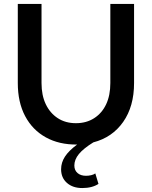

<svg xmlns="http://www.w3.org/2000/svg" viewBox="-20 -720 768 971"><path d="M396 231Q348 231 318.5 205Q289 179 289 136Q289 102 308.5 72Q328 42 370 11Q279 12 211.5 -25.5Q144 -63 107 -133Q70 -203 70 -300V-700H190V-300Q190 -238 211.5 -193Q233 -148 272 -122.5Q311 -97 364 -97Q417 -97 456.5 -122.5Q496 -148 517 -193Q538 -238 538 -300V-700H658V-300Q658 -182 603 -103.5Q548 -25 452 0Q402 31 379 59Q356 87 356 117Q356 141 372 155Q388 169 415 169Q428 169 441 166Q454 163 462 157L478 210Q446 231 396 231Z"/></svg>

Font: Red Hat Text Medium
Style: Regular
Weight: 500
Designer: Pentagram, MCKL
Foundry: Pentagram, MCKL
Version: Version 1.023